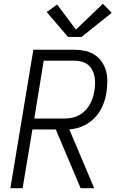

<svg xmlns="http://www.w3.org/2000/svg" viewBox="-20 -999 640 1019"><path d="M35 0 157 -735H375Q404 -735 432 -729Q460 -723 482.5 -708Q505 -693 520.5 -670.5Q536 -648 543 -621.5Q550 -595 549.5 -566Q549 -537 545 -508Q541 -484 533.5 -460.5Q526 -437 513.5 -415Q501 -393 482.5 -374Q464 -355 442 -341.5Q420 -328 396 -321Q372 -314 348 -312L480 0H408L276 -312H152L100 0ZM162 -370H325Q343 -370 362.5 -374Q382 -378 399.5 -387.5Q417 -397 431.5 -411.5Q446 -426 456 -443.5Q466 -461 472 -479.5Q478 -498 481 -517Q484 -536 484.5 -556Q485 -576 481.5 -594Q478 -612 469 -628.5Q460 -645 446 -656Q432 -667 413.5 -672Q395 -677 375 -677H212ZM341 -803 228 -935 283 -975 383 -842 526 -979 573 -931 413 -803Z"/></svg>

Font: Iosevka SS04 Light Extended
Style: Italic
Weight: 300
Width: 7
Italic angle: -9°
Monospace: yes
Designer: Belleve Invis
Foundry: Belleve Invis
Version: Version 19.0.0; ttfautohint (v1.8.4)